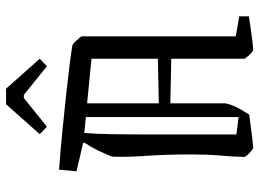

<svg xmlns="http://www.w3.org/2000/svg" viewBox="-128 -696 833 616"><g transform="rotate(-90 288.0 -387.5)"><path d="M94 -444Q104 -469 114.5 -490.5Q125 -512 139 -533L137 -537L47 -558L52 -614Q109 -610 169.5 -604Q230 -598 286 -592Q342 -586 386 -580.5Q430 -575 452 -571Q455 -570 461.5 -563.5Q468 -557 474 -550Q480 -543 480 -541V-47L544 -36V-5Q532 -3 507.5 0.5Q483 4 462 6.5Q441 9 437 9Q434 9 427 3Q420 -3 414 -10.5Q408 -18 408 -21V-254L265 -257V-83Q265 -77 261 -65Q257 -53 247 -34L229 -4Q216 -2 191.5 1Q167 4 146.5 6.5Q126 9 122 9Q120 9 112.5 3Q105 -3 99 -10Q93 -17 93 -20Q94 -59 97.5 -97.5Q101 -136 101 -191Q101 -273 96.5 -334.5Q92 -396 94 -444ZM165 -45 221 -38V-528L170 -533Q167 -502 166 -444Q165 -386 165 -289.5Q165 -193 165 -45ZM408 -510 265 -524V-294L408 -297ZM190 -653 166 -676 262 -784H312L408 -676L384 -653L292 -727H282Z"/></g></svg>

Font: Grenze Gotisch Light
Style: Regular
Weight: 300
Designer: Renata Polastri
Foundry: Omnibus-Type
Version: Version 1.001